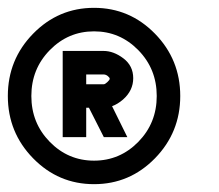

<svg xmlns="http://www.w3.org/2000/svg" viewBox="-20 -470 560 490"><path d="M200 -280V-255H245Q248 -255 254 -260.5Q260 -266 260 -269Q260 -272 255 -276Q250 -280 244 -280ZM140 -340H244Q270 -340 295 -321Q320 -302 320 -270.5Q320 -239 294 -216Q280 -204 266 -199L305 -120H245L207 -195H200V-120H140ZM333 -342Q286 -390 220 -390Q154 -390 107 -342Q60 -294 60 -225Q60 -156 107 -108Q154 -60 220 -60Q286 -60 333 -108Q380 -156 380 -225Q380 -294 333 -342ZM64.5 -384Q129 -450 220 -450Q311 -450 375.5 -384Q440 -318 440 -225Q440 -132 375.5 -66Q311 0 220 0Q129 0 64.5 -66Q0 -132 0 -225Q0 -318 64.5 -384Z"/></svg>

Font: SOV_Station
Style: Bold
Weight: 700
Version: Version 1.00